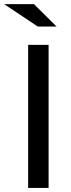

<svg xmlns="http://www.w3.org/2000/svg" viewBox="-48 -920 348 940"><path d="M189.9 -700.2V0H89.8V-700.2ZM229 -790H137.2L-27.8 -899.9H118.2Z"/></svg>

Font: Aldrich
Style: Regular
Weight: 400
Designer: Matthew Desmond
Foundry: Matthew Desmond
Version: Version 1.001 2011